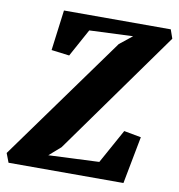

<svg xmlns="http://www.w3.org/2000/svg" viewBox="-119 -823 837 899"><g transform="rotate(10 299.5 -373.5)"><path d="M-35.6 -43.5 392.6 -636.7 452.6 -684.6 245.6 -675.8 173.3 -543.9 87.9 -554.7 112.8 -747.1H620.6L635.3 -705.1L212.9 -114.7L158.2 -66.9L398.9 -77.6L488.8 -240.2L570.3 -225.1L527.3 0H-19Z"/></g></svg>

Font: Merriweather
Style: Heavy Italic
Weight: 900
Italic angle: -7°
Designer: Eben Sorkin
Foundry: Eben Sorkin
Version: Version 1.001